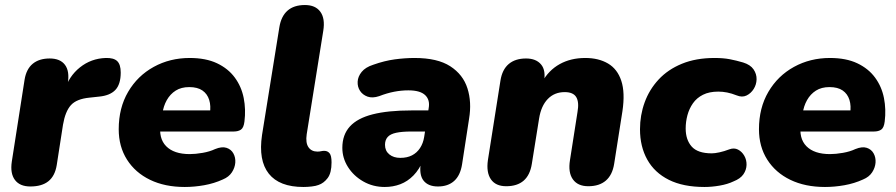

<svg xmlns="http://www.w3.org/2000/svg" viewBox="-20 -734 3571 765"><path d="M101 9Q59 9 39.5 -17Q20 -43 27 -90L78 -417Q85 -459 110.5 -480Q136 -501 178 -501Q220 -501 239 -475.5Q258 -450 250 -402L245 -371H236Q254 -430 298.5 -465.5Q343 -501 401 -503Q433 -504 447 -490.5Q461 -477 461 -445Q461 -398 439.5 -375.5Q418 -353 374 -349L337 -345Q285 -340 262.5 -315Q240 -290 231 -237L206 -76Q199 -33 173 -12Q147 9 101 9Z M716 11Q637 11 578 -17.5Q519 -46 486 -98Q453 -150 453 -219Q453 -304 490.5 -368Q528 -432 592.5 -467.5Q657 -503 736 -503Q800 -503 844.5 -482Q889 -461 915.5 -425Q942 -389 951 -343.5Q960 -298 954 -250Q951 -225 940 -217.5Q929 -210 911 -210H598L610 -294H832L816 -281Q821 -312 813.5 -336Q806 -360 786.5 -373.5Q767 -387 734 -387Q702 -387 680 -373Q658 -359 644.5 -335Q631 -311 627 -281L620 -242Q611 -183 642 -151.5Q673 -120 736 -120Q759 -120 787.5 -125Q816 -130 837 -140Q864 -151 882.5 -145Q901 -139 910 -122.5Q919 -106 917.5 -86Q916 -66 904 -47.5Q892 -29 868 -19Q833 -3 793.5 4Q754 11 716 11Z M1189 11Q1093 11 1051 -42Q1009 -95 1024 -196L1093 -625Q1100 -669 1125.5 -691.5Q1151 -714 1195 -714Q1237 -714 1256.5 -687Q1276 -660 1268 -611L1202 -199Q1197 -165 1209 -147.5Q1221 -130 1245 -130Q1253 -130 1259 -131.5Q1265 -133 1272 -133Q1285 -133 1293 -123.5Q1301 -114 1301 -87Q1301 -45 1285.5 -24.5Q1270 -4 1249 3Q1239 7 1222 9Q1205 11 1189 11Z M1513 11Q1466 11 1427.5 -11Q1389 -33 1366.5 -68.5Q1344 -104 1344 -145Q1344 -197 1374 -230Q1404 -263 1465 -278.5Q1526 -294 1619 -294H1698L1684 -210H1619Q1582 -210 1558.5 -205Q1535 -200 1524.5 -188Q1514 -176 1514 -157Q1514 -133 1531 -119Q1548 -105 1575 -105Q1602 -105 1621.5 -115Q1641 -125 1653.5 -144Q1666 -163 1670 -188L1688 -303Q1694 -336 1674 -355Q1654 -374 1607 -374Q1579 -374 1550.5 -368.5Q1522 -363 1491 -351Q1464 -342 1444.5 -349Q1425 -356 1414.5 -372Q1404 -388 1405 -408.5Q1406 -429 1421 -447.5Q1436 -466 1467 -476Q1512 -492 1553 -497.5Q1594 -503 1632 -503Q1723 -503 1774 -470Q1825 -437 1842.5 -382Q1860 -327 1849 -261L1821 -79Q1814 -35 1789.5 -13Q1765 9 1725 9Q1686 9 1667.5 -14.5Q1649 -38 1657 -87L1664 -129L1666 -96Q1651 -59 1627.5 -35Q1604 -11 1575 0Q1546 11 1513 11Z M1997 8Q1955 8 1936 -19.5Q1917 -47 1924 -96L1974 -413Q1981 -457 2007 -479Q2033 -501 2076 -501Q2116 -501 2136 -477Q2156 -453 2147 -406L2140 -366V-407Q2166 -454 2210 -478.5Q2254 -503 2312 -503Q2365 -503 2402.5 -481Q2440 -459 2455.5 -412Q2471 -365 2460 -291L2427 -81Q2420 -37 2394 -14.5Q2368 8 2324 8Q2282 8 2262.5 -19.5Q2243 -47 2251 -96L2281 -288Q2288 -327 2276 -347Q2264 -367 2230 -367Q2189 -367 2162.5 -339.5Q2136 -312 2128 -262L2099 -81Q2085 8 1997 8Z M2787 11Q2702 11 2645 -17.5Q2588 -46 2559 -98Q2530 -150 2530 -219Q2530 -275 2548.5 -326Q2567 -377 2604 -417Q2641 -457 2697 -480Q2753 -503 2827 -503Q2862 -503 2888 -498Q2914 -493 2941 -485Q2970 -476 2982.5 -457.5Q2995 -439 2994.5 -418Q2994 -397 2983 -379.5Q2972 -362 2954.5 -353.5Q2937 -345 2915 -354Q2895 -362 2877 -365.5Q2859 -369 2842 -369Q2806 -369 2781 -356.5Q2756 -344 2741 -322.5Q2726 -301 2719 -275Q2712 -249 2712 -222Q2712 -177 2736 -150Q2760 -123 2816 -123Q2828 -123 2846.5 -127Q2865 -131 2886 -139Q2905 -146 2920.5 -138Q2936 -130 2945.5 -113.5Q2955 -97 2954.5 -77Q2954 -57 2942 -39.5Q2930 -22 2902 -11Q2879 0 2847.5 5.5Q2816 11 2787 11Z M3267 11Q3188 11 3129 -17.5Q3070 -46 3037 -98Q3004 -150 3004 -219Q3004 -304 3041.5 -368Q3079 -432 3143.5 -467.5Q3208 -503 3287 -503Q3351 -503 3395.5 -482Q3440 -461 3466.5 -425Q3493 -389 3502 -343.5Q3511 -298 3505 -250Q3502 -225 3491 -217.5Q3480 -210 3462 -210H3149L3161 -294H3383L3367 -281Q3372 -312 3364.5 -336Q3357 -360 3337.5 -373.5Q3318 -387 3285 -387Q3253 -387 3231 -373Q3209 -359 3195.5 -335Q3182 -311 3178 -281L3171 -242Q3162 -183 3193 -151.5Q3224 -120 3287 -120Q3310 -120 3338.5 -125Q3367 -130 3388 -140Q3415 -151 3433.5 -145Q3452 -139 3461 -122.5Q3470 -106 3468.5 -86Q3467 -66 3455 -47.5Q3443 -29 3419 -19Q3384 -3 3344.5 4Q3305 11 3267 11Z"/></svg>

Font: Nunito ExtraLight Black
Style: Italic
Weight: 900
Italic angle: -9°
Version: Version 3.602